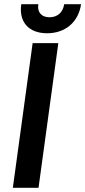

<svg xmlns="http://www.w3.org/2000/svg" viewBox="-20 -892 405 912"><path d="M41 0H163L257 -687H135ZM204 -734C290 -734 353 -787 365 -872H285C279 -834 254 -810 215 -810C177 -810 156 -834 162 -872H81C69 -790 114 -734 204 -734Z"/></svg>

Font: Ronzino Medium
Style: Italic
Weight: 500
Italic angle: -7.99998°
Designer: Nunzio Mazzaferro
Foundry: Collletttivo
Version: Version 1.000;Glyphs 3.3 (3337)